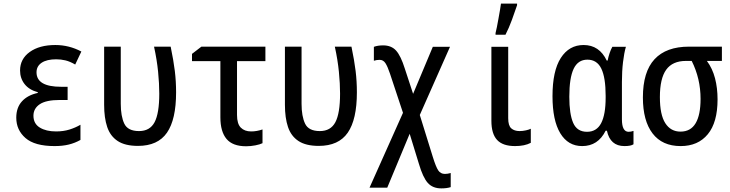

<svg xmlns="http://www.w3.org/2000/svg" viewBox="-20 -798 4040 1062"><path d="M282 10Q172 10 121 -34.5Q70 -79 70 -147Q70 -203 101.5 -237.5Q133 -272 189 -284V-288Q141 -301 116 -333Q91 -365 91 -408Q91 -472 144.5 -510.5Q198 -549 286 -549Q362 -549 430 -513L396 -441Q367 -458 342 -464Q317 -470 291 -470Q239 -470 210.5 -451Q182 -432 182 -398Q182 -318 318 -318H354V-245H311Q235 -245 200 -221.5Q165 -198 165 -158Q165 -114 200 -92.5Q235 -71 290 -71Q331 -71 364.5 -81.5Q398 -92 425 -108V-24Q395 -7 360.5 1.5Q326 10 282 10Z M743 9Q672 9 631 -18Q590 -45 573 -95.5Q556 -146 556 -218V-540H648V-224Q648 -155 667.5 -114Q687 -73 749 -73Q809 -73 835 -122Q861 -171 861 -280Q861 -335 854.5 -401Q848 -467 832 -540H924Q940 -463 947 -405.5Q954 -348 954 -287Q954 -137 903.5 -64Q853 9 743 9Z M1341 11Q1267 11 1233 -29.5Q1199 -70 1199 -149V-460H1042V-500L1094 -540H1448V-460H1291V-162Q1291 -113 1312 -92Q1333 -71 1369 -71Q1400 -71 1432 -82V-6Q1418 1 1392.5 6Q1367 11 1341 11Z M1743 9Q1672 9 1631 -18Q1590 -45 1573 -95.5Q1556 -146 1556 -218V-540H1648V-224Q1648 -155 1667.5 -114Q1687 -73 1749 -73Q1809 -73 1835 -122Q1861 -171 1861 -280Q1861 -335 1854.5 -401Q1848 -467 1832 -540H1924Q1940 -463 1947 -405.5Q1954 -348 1954 -287Q1954 -137 1903.5 -64Q1853 9 1743 9Z M2421 244Q2373 244 2346 213.5Q2319 183 2297 108L2246 -58L2122 240H2024L2209 -174L2137 -391Q2124 -430 2112 -448.5Q2100 -467 2080 -467Q2063 -467 2048 -462V-539Q2070 -547 2099 -547Q2145 -547 2171 -518Q2197 -489 2219 -419L2265 -279L2374 -539H2469L2302 -162L2374 70Q2391 125 2404 144.5Q2417 164 2441 164Q2456 164 2473 159V237Q2452 244 2421 244Z M2829 10Q2761 10 2729.5 -24Q2698 -58 2698 -130V-539H2791V-144Q2791 -103 2808 -88Q2825 -73 2854 -73Q2871 -73 2889 -77Q2907 -81 2916 -86V-8Q2882 10 2829 10ZM2721 -615Q2724 -626 2728.5 -648.5Q2733 -671 2737.5 -697Q2742 -723 2746 -745Q2750 -767 2751 -778H2840V-769Q2828 -733 2811.5 -688Q2795 -643 2776 -606H2721Z M3200 10Q3122 10 3079 -61Q3036 -132 3036 -266Q3036 -406 3082 -477.5Q3128 -549 3208 -549Q3295 -549 3336 -463H3341Q3345 -484 3352 -504.5Q3359 -525 3367 -539H3442Q3432 -505 3426 -454Q3420 -403 3420 -345V-138Q3420 -69 3457 -69Q3470 -69 3484 -74V0Q3470 10 3434 10Q3355 10 3337 -75H3330Q3288 10 3200 10ZM3227 -69Q3280 -69 3305 -116.5Q3330 -164 3330 -258V-268Q3330 -369 3306 -418.5Q3282 -468 3229 -468Q3177 -468 3153 -417.5Q3129 -367 3129 -263Q3129 -167 3150.5 -118Q3172 -69 3227 -69Z M3745 10Q3643 10 3589.5 -60Q3536 -130 3536 -259Q3536 -401 3600.5 -470.5Q3665 -540 3791 -540H3973V-461H3890Q3921 -419 3935 -365Q3949 -311 3949 -248Q3949 -121 3895 -55.5Q3841 10 3745 10ZM3744 -70Q3800 -70 3827.5 -116Q3855 -162 3855 -251Q3855 -363 3806 -461H3774Q3700 -461 3665 -412.5Q3630 -364 3630 -261Q3630 -163 3660 -116.5Q3690 -70 3744 -70Z"/></svg>

Font: Noto Sans Mono ExtraCondensed Medium
Style: Regular
Weight: 500
Width: 2
Designer: Monotype Design Team
Foundry: Monotype Imaging Inc.
Version: Version 2.014